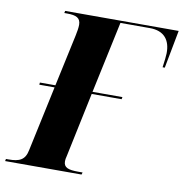

<svg xmlns="http://www.w3.org/2000/svg" viewBox="-114 -790 829 866"><g transform="rotate(10 300.5 -357.0)"><path d="M-34 0H316L319 -10H299C254 -10 232 -17 232 -46C232 -53 233 -60 236 -71L298 -366H435L437 -376H300L370 -704H505C571 -704 600 -665 599 -605C599 -595 596 -568 592 -540H602L635 -714H115L113 -704H126C167 -704 188 -695 188 -663C188 -651 185 -630 181 -613L130 -376H59L58 -366H128L64 -67C55 -21 29 -10 -20 -10H-32Z"/></g></svg>

Font: Noto Serif Display SemiCondensed ExtraBold
Style: Italic
Weight: 800
Width: 4
Italic angle: -12°
Designer: Monotype Design Team
Foundry: Monotype Imaging Inc.
Version: Version 2.009